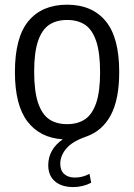

<svg xmlns="http://www.w3.org/2000/svg" viewBox="-20 -570 558 798"><path d="M230.5 110.5Q230.5 138.5 246.8 153.2Q263 168 291.5 168Q323 168 352 152.5L359 189.5Q324.5 207.5 284.5 207.5Q236 207.5 208.2 183.5Q180.5 159.5 180.5 116.5Q180.5 84.5 195.5 57.2Q210.5 30 241 9Q146 3 94 -65.2Q42 -133.5 42 -270.5Q42 -415 98.5 -482.8Q155 -550.5 259 -550.5Q362.5 -550.5 419 -482.5Q475.5 -414.5 475.5 -271Q475.5 -156.5 440.2 -91Q405 -25.5 337.5 -2Q280 18 255.2 47.8Q230.5 77.5 230.5 110.5ZM259 -54Q303 -54 333.2 -74.2Q363.5 -94.5 379.8 -142Q396 -189.5 396 -269.5Q396 -351 379.8 -399Q363.5 -447 333.5 -467Q303.5 -487 259 -487Q214.5 -487 184.5 -467Q154.5 -447 138.2 -399.8Q122 -352.5 122 -272.5Q122 -191 138.2 -142.8Q154.5 -94.5 184.5 -74.2Q214.5 -54 259 -54Z"/></svg>

Font: Encode Sans Semi Condensed
Style: Regular
Weight: 400
Width: 4
Designer: Multiple Designers
Foundry: Impallari Type
Version: Version 2.000